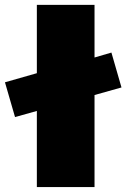

<svg xmlns="http://www.w3.org/2000/svg" viewBox="-71 -762 515 782"><path d="M-50.8 -426.8 79.1 -463.9V-742.2H314V-527.8L382.8 -547.9L423.8 -405.8L314 -375V0H79.1V-310.1L-9.8 -285.2Z"/></svg>

Font: Trueno UltraBlack
Style: Regular
Weight: 950
Designer: Julieta Ulanovsky
Foundry: Julieta Ulanovsky
Version: Version 3.001b | FøM Fix